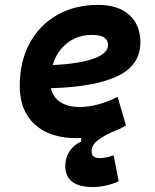

<svg xmlns="http://www.w3.org/2000/svg" viewBox="-20 -547 626 774"><path d="M355 207Q243.2 207 243.2 122.1Q243.2 89.4 260 63.2Q276.9 37.1 307.1 23.4V9.3Q297.4 9.8 287.6 9.8Q180.2 9.8 119.9 -45.7Q59.6 -101.1 59.6 -199.7Q59.6 -298.3 99.1 -371.8Q138.7 -445.3 209.7 -486.3Q280.8 -527.3 375.5 -527.3Q455.6 -527.3 500.7 -487.3Q545.9 -447.3 545.9 -376Q545.9 -284.2 453.9 -240.2Q361.8 -196.3 185.1 -191.4Q192.9 -155.3 223.1 -135.5Q253.4 -115.7 301.8 -115.7Q336.9 -115.7 377 -126.5Q417 -137.2 454.1 -156.7L487.8 -41Q461.4 -25.4 431.2 -14.6Q398.4 0.5 373.8 19Q349.1 37.6 349.1 64.5Q349.1 90.3 382.8 90.3Q396 90.3 409.9 87.2Q423.8 84 438 79.1L458.5 183.6Q437.5 193.8 409.2 200.4Q380.9 207 355 207ZM192.4 -284.7Q298.3 -289.6 356.9 -310.5Q415.5 -331.5 415.5 -365.7Q415.5 -406.2 352.1 -406.2Q293 -406.2 251 -373.5Q209 -340.8 192.4 -284.7Z"/></svg>

Font: Cascadia Mono
Style: Bold Italic
Weight: 700
Italic angle: -10°
Monospace: yes
Designer: Aaron Bell
Foundry: Saja Typeworks
Version: Version 2404.023; ttfautohint (v1.8.4)